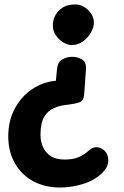

<svg xmlns="http://www.w3.org/2000/svg" viewBox="-20 -573 558 865"><path d="M250 271.8Q180.7 271.8 128.1 242.6Q75.6 213.4 46.4 161.2Q17.2 108.9 17.2 40.9Q17.2 -28.1 46 -82.6Q74.8 -137 123.6 -170.5Q172.3 -204 231.7 -209.1L236.9 -262Q240 -293.9 260.6 -305.4Q281.2 -317 305 -317Q329 -317 349.2 -305.4Q369.4 -293.9 367.4 -262L359.2 -148.1Q357.2 -119 337.8 -112Q318.4 -105 283 -100.9Q249.9 -98.1 222.4 -86Q194.9 -73.9 178.7 -45.7Q162.4 -17.6 162.4 34.9Q162.4 62.6 173.1 88.1Q183.8 113.6 207.6 129.7Q231.3 145.8 271 145.8Q308 145.8 332.6 135.7Q357.1 125.7 380 105.4Q397.7 90.1 413.4 90.1Q435.1 90.1 451.5 106.4Q467.9 122.7 467.9 149.2Q467.9 161.1 464.1 172.4Q460.3 183.7 451 194.8Q415.9 235.1 361.3 253.4Q306.7 271.8 250 271.8ZM303 -370Q286.6 -370 266.4 -381.3Q246.3 -392.6 232.2 -412.7Q218 -432.9 218 -459Q218 -480.1 228.3 -501.7Q238.6 -523.3 261 -538.2Q283.4 -553 321 -553Q340.8 -553 359.5 -541.4Q378.2 -529.9 390.6 -511.2Q403 -492.6 403 -471Q403 -449.9 389.6 -426.3Q376.2 -402.7 353.5 -386.3Q330.8 -370 303 -370Z"/></svg>

Font: Playpen Sans Thai
Style: Regular
Weight: 400
Designer: Sirin Gunkloy, Laura Meseguer, Veronika Burian, José Scaglione
Foundry: TypeTogether
Version: Version 2.000